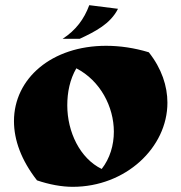

<svg xmlns="http://www.w3.org/2000/svg" viewBox="-20 -700 698 742"><path d="M123 -3C170 13 218 22 261 22C466 22 627 -130 627 -303C627 -367 605 -435 555 -498C499 -515 443 -523 390 -523C180 -523 34 -397 34 -232C34 -159 62 -81 123 -3ZM275 -436C368 -388 420 -287 420 -191C420 -139 405 -88 373 -47C289 -88 240 -190 240 -293C240 -343 250 -393 275 -436ZM325 -680C305 -626 273 -583 222 -550H288C348 -578 407 -608 436 -666Z"/></svg>

Font: Ruslan Display
Style: Regular
Weight: 400
Designer: Denis Masharov, Vladimir Rabdu
Foundry: Denis Masharov, Vladimir Rabdu
Version: Version 1.001